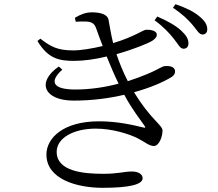

<svg xmlns="http://www.w3.org/2000/svg" viewBox="-20 -846 1040 918"><path d="M342 -742C359 -743 376 -744 393 -743C424 -741 433 -730 441 -707C451 -680 460 -653 471 -626C421 -614 367 -605 331 -605C252 -605 222 -624 173 -661L159 -650C211 -563 266 -555 335 -555C383 -555 438 -563 490 -576C509 -529 528 -485 547 -446C483 -429 412 -418 340 -418C229 -418 216 -458 278 -513L261 -528C152 -452 192 -365 332 -365C420 -365 503 -376 574 -393C612 -322 653 -271 670 -246C677 -236 676 -233 663 -237C616 -248 544 -266 453 -266C284 -266 202 -187 202 -107C202 10 346 52 471 52C600 52 662 36 662 6C662 -13 641 -26 611 -26C572 -26 548 -15 473 -15C378 -15 251 -27 251 -120C251 -186 331 -231 438 -231C520 -231 599 -204 636 -186C676 -166 692 -148 716 -148C740 -148 757 -191 757 -222C757 -248 699 -276 621 -405C697 -426 757 -452 794 -474C813 -484 817 -495 817 -505C817 -525 795 -532 770 -530C754 -530 743 -516 679 -490C653 -479 623 -468 591 -458C567 -505 550 -548 537 -587C618 -610 687 -638 708 -651C723 -661 730 -670 730 -680C729 -699 703 -704 680 -704C664 -704 625 -671 521 -640C511 -679 505 -719 499 -751C494 -779 456 -787 420 -787C390 -787 367 -778 338 -761ZM719 -749C762 -718 790 -687 810 -662C831 -636 841 -613 857 -613C872 -613 881 -622 881 -639C881 -659 871 -677 846 -700C821 -723 783 -745 732 -767ZM807 -809C853 -778 877 -754 899 -729C921 -704 931 -681 948 -681C962 -681 971 -690 971 -706C971 -727 960 -746 933 -768C909 -789 871 -808 819 -826Z"/></svg>

Font: Source Han Serif K
Style: Regular
Weight: 400
Designer: Ryoko NISHIZUKA 西塚涼子 (kana & ideographs); Frank Grießhammer (Latin, Greek & Cyrillic); Wenlong ZHANG 张文龙 (bopomofo); San
Foundry: Adobe Systems Incorporated
Version: Version 1.001;PS 1.001;hotconv 16.6.54;makeotf.lib2.5.65590